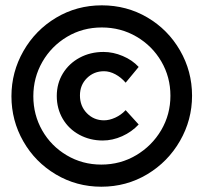

<svg xmlns="http://www.w3.org/2000/svg" viewBox="-20 -709 763 720"><path d="M700.2 -350.1Q700.2 -259.3 655 -180.7Q609.9 -102.1 532 -55.4Q454.1 -8.8 359.9 -8.8Q267.1 -8.8 189.5 -54.9Q111.8 -101.1 67.4 -179Q22.9 -256.8 22.9 -348.1Q22.9 -439 67.9 -517.6Q112.8 -596.2 190.4 -642.6Q268.1 -689 361.8 -689Q455.1 -689 532.5 -643.6Q609.9 -598.1 655 -520Q700.2 -441.9 700.2 -350.1ZM105 -348.1Q105 -278.3 138.4 -219.7Q171.9 -161.1 230.5 -126.5Q289.1 -91.8 359.9 -91.8Q431.6 -91.8 490.7 -127Q549.8 -162.1 584.5 -220.9Q619.1 -279.8 619.1 -350.1Q619.1 -419.9 585 -478.5Q550.8 -537.1 491.9 -571.5Q433.1 -606 361.8 -606Q290 -606 231.4 -571Q172.9 -536.1 138.9 -477.1Q105 -418 105 -348.1ZM370.1 -441.9Q332 -441.9 305.9 -416Q279.8 -390.1 279.8 -351.1Q279.8 -311 305.9 -284.4Q332 -257.8 370.1 -257.8Q390.1 -257.8 412.1 -267.8Q434.1 -277.8 451.2 -295.9L500 -242.2Q474.1 -214.4 438 -198.2Q401.9 -182.1 365.2 -182.1Q317.4 -182.1 277.6 -203.6Q237.8 -225.1 215.3 -263.4Q192.9 -301.8 192.9 -349.1Q192.9 -396 215.8 -433.6Q238.8 -471.2 278.8 -492.7Q318.8 -514.2 368.2 -514.2Q404.3 -514.2 440.2 -499Q476.1 -483.9 500 -458L451.2 -398.9Q434.1 -418.9 412.6 -430.4Q391.1 -441.9 370.1 -441.9Z"/></svg>

Font: Argentum Sans
Style: Bold
Weight: 700
Designer: Julieta Ulanovsky (Modified by Cristiano Sobral)
Foundry: Julieta Ulanovsky
Version: Version 1.000; ttfautohint (v1.5.65-e2d9)